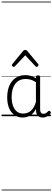

<svg xmlns="http://www.w3.org/2000/svg" viewBox="-20 -1468 663 2426"><path d="M265 17Q210 17 166 -12Q122 -41 96.5 -98Q71 -155 71 -238Q71 -288 80.5 -331Q90 -374 109 -408.5Q128 -443 156 -467.5Q184 -492 220.5 -505.5Q257 -519 301 -519Q335 -519 368 -509Q401 -499 434 -479V-495Q434 -506 440.5 -510.5Q447 -515 461 -515Q475 -515 481 -510.5Q487 -506 487 -496V-91Q487 -70 491.5 -56.5Q496 -43 506 -36.5Q516 -30 531 -30Q541 -30 550.5 -33.5Q560 -37 569.5 -44.5Q579 -52 590 -63Q595 -69 601.5 -68.5Q608 -68 614 -61Q621 -55 622 -48Q623 -41 619 -34Q608 -19 592 -7.5Q576 4 558 10.5Q540 17 522 17Q501 17 485.5 11.5Q470 6 458.5 -5.5Q447 -17 441.5 -33.5Q436 -50 435 -72Q435 -76 434.5 -81.5Q434 -87 434 -92Q411 -47 382 -23.5Q353 0 322.5 8.5Q292 17 265 17ZM127 -242Q127 -180 143.5 -133Q160 -86 192.5 -59.5Q225 -33 274 -33Q306 -33 336.5 -46.5Q367 -60 392.5 -92.5Q418 -125 434 -181V-429Q399 -453 367 -461.5Q335 -470 302 -470Q270 -470 243 -460.5Q216 -451 194.5 -432Q173 -413 158 -385.5Q143 -358 135 -322Q127 -286 127 -242ZM154 -623Q146 -623 138 -631Q130 -639 130 -647Q130 -649 131.5 -652Q133 -655 136 -659L273 -825Q279 -831 284.5 -834Q290 -837 299 -837Q308 -837 313.5 -834Q319 -831 324 -825L462 -659Q465 -655 466 -652Q467 -649 467 -647Q467 -639 459 -631Q451 -623 444 -623Q439 -623 435 -625.5Q431 -628 427 -632L299 -769L170 -632Q167 -628 163 -625.5Q159 -623 154 -623ZM0 928H623V938H0ZM0 -20H623V0H0ZM0 -505H623V-500H0ZM0 -1448H623V-1438H0Z"/></svg>

Font: Playwrite ID Guides
Style: Regular
Weight: 400
Designer: Veronika Burian, José Scaglione
Foundry: TypeTogether
Version: Version 1.003